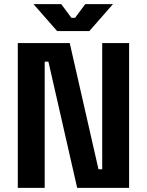

<svg xmlns="http://www.w3.org/2000/svg" viewBox="-20 -908 710 928"><path d="M196 0H66V-700H317L456 -90H474V-700H604V0H353L214 -610H196ZM412 -758H256L142 -888H276L325 -822H343L392 -888H526Z"/></svg>

Font: Space Grotesk Variable Light
Style: Regular
Weight: 300
Designer: Florian Karsten
Foundry: Florian Karsten
Version: Version 2.000